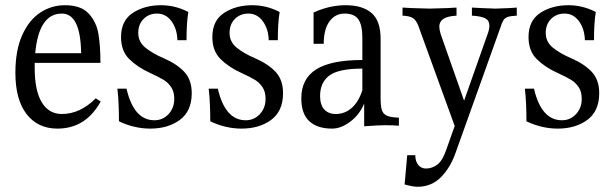

<svg xmlns="http://www.w3.org/2000/svg" viewBox="-20 -481 2352 736"><path d="M366 -92Q309 12 200 12Q125 12 82 -43.5Q39 -99 39 -202Q39 -288 65 -346Q91 -404 134 -432.5Q177 -461 229 -461Q290 -461 319.5 -429.5Q349 -398 357 -352.5Q365 -307 365 -240H113V-220Q113 -134 140 -89Q167 -44 217 -44Q287 -44 347 -104ZM115 -277H291Q289 -429 217 -429Q129 -429 115 -277Z M702 -435Q695 -395 695 -327H660Q659 -370 637.5 -399.5Q616 -429 582 -429Q551 -429 530.5 -408.5Q510 -388 510 -355Q510 -321 536.5 -299Q563 -277 607 -258Q658 -236 686.5 -205.5Q715 -175 715 -124Q715 -55 669.5 -21.5Q624 12 556 12Q495 12 436 -16Q436 -91 430 -141H465Q493 -20 572 -20Q604 -20 626 -43.5Q648 -67 648 -102Q648 -129 636.5 -146.5Q625 -164 607 -175Q589 -186 554 -202Q506 -224 475 -255Q444 -286 444 -339Q444 -402 489 -431.5Q534 -461 597 -461Q652 -461 702 -435Z M1052 -435Q1045 -395 1045 -327H1010Q1009 -370 987.5 -399.5Q966 -429 932 -429Q901 -429 880.5 -408.5Q860 -388 860 -355Q860 -321 886.5 -299Q913 -277 957 -258Q1008 -236 1036.5 -205.5Q1065 -175 1065 -124Q1065 -55 1019.5 -21.5Q974 12 906 12Q845 12 786 -16Q786 -91 780 -141H815Q843 -20 922 -20Q954 -20 976 -43.5Q998 -67 998 -102Q998 -129 986.5 -146.5Q975 -164 957 -175Q939 -186 904 -202Q856 -224 825 -255Q794 -286 794 -339Q794 -402 839 -431.5Q884 -461 947 -461Q1002 -461 1052 -435Z M1509 -30V1Q1490 -1 1456 -1Q1432 -1 1376 3V-84Q1358 -41 1322.5 -14.5Q1287 12 1253 12Q1196 12 1165.5 -16.5Q1135 -45 1135 -104Q1135 -179 1192 -215Q1249 -251 1369 -251V-337Q1369 -385 1353.5 -407Q1338 -429 1301 -429Q1265 -429 1243 -399Q1221 -369 1221 -313H1182V-433Q1243 -461 1305 -461Q1370 -461 1404.5 -431Q1439 -401 1439 -332V-105Q1439 -73 1444 -58.5Q1449 -44 1463 -37.5Q1477 -31 1509 -30ZM1369 -135V-218Q1278 -218 1242.5 -191.5Q1207 -165 1207 -113Q1207 -79 1223 -61.5Q1239 -44 1267 -44Q1302 -44 1328.5 -67.5Q1355 -91 1369 -135Z M1826 -450Q1868 -448 1879 -448Q1891 -448 1933 -450L1961 -452V-421Q1937 -420 1926 -416Q1915 -412 1909.5 -403Q1904 -394 1897 -372L1727 103Q1707 161 1670.5 198Q1634 235 1580 235Q1563 235 1531 226L1541 114H1572Q1572 138 1583.5 151.5Q1595 165 1613 165Q1637 165 1657 149.5Q1677 134 1691 92L1723 2L1584 -381Q1576 -403 1563 -411.5Q1550 -420 1523 -421V-452L1559 -450Q1613 -448 1627 -448Q1643 -448 1695 -450L1730 -452V-421Q1695 -419 1679.5 -408.5Q1664 -398 1664 -379Q1664 -368 1669 -351L1759 -95L1849 -350Q1856 -368 1856 -383Q1856 -402 1840.5 -410.5Q1825 -419 1789 -421V-452Z M2264 -435Q2257 -395 2257 -327H2222Q2221 -370 2199.5 -399.5Q2178 -429 2144 -429Q2113 -429 2092.5 -408.5Q2072 -388 2072 -355Q2072 -321 2098.5 -299Q2125 -277 2169 -258Q2220 -236 2248.5 -205.5Q2277 -175 2277 -124Q2277 -55 2231.5 -21.5Q2186 12 2118 12Q2057 12 1998 -16Q1998 -91 1992 -141H2027Q2055 -20 2134 -20Q2166 -20 2188 -43.5Q2210 -67 2210 -102Q2210 -129 2198.5 -146.5Q2187 -164 2169 -175Q2151 -186 2116 -202Q2068 -224 2037 -255Q2006 -286 2006 -339Q2006 -402 2051 -431.5Q2096 -461 2159 -461Q2214 -461 2264 -435Z"/></svg>

Font: Gupter
Style: Regular
Weight: 400
Designer: Octavio Pardo
Version: Version 1.000